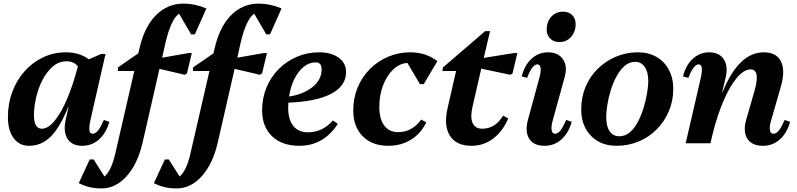

<svg xmlns="http://www.w3.org/2000/svg" viewBox="-20 -797 4436 1068"><path d="M142 14Q87 14 55.5 -29Q24 -72 24 -146Q24 -221 48.5 -286.5Q73 -352 117.5 -401.5Q162 -451 220.5 -478.5Q279 -506 347 -506Q422 -506 474 -467L543 -497H567L483 -129Q466 -53 495 -53Q511 -53 525 -70.5Q539 -88 558 -130L588 -119Q570 -56 530.5 -21Q491 14 437 14Q379 14 354.5 -26.5Q330 -67 347 -138L361 -201H359Q313 -87 261.5 -36.5Q210 14 142 14ZM169 -156Q169 -81 213 -81Q247 -81 283 -124Q319 -167 352.5 -245Q386 -323 413 -427Q393 -456 351 -456Q307 -456 273.5 -427Q240 -398 216.5 -352.5Q193 -307 181 -255Q169 -203 169 -156Z M545 251Q509 251 480.5 244.5Q452 238 418 222L479 90H501L561 185Q600 153 622 54L727 -402H636V-422L749 -500L755 -524Q782 -646 846.5 -711.5Q911 -777 1002 -777Q1063 -777 1128 -750L1064 -606H1043L976 -721Q931 -690 900 -557L882 -476L1029 -502H1047L1020 -389L1008 -381L867 -414L773 -3Q746 114 685 182.5Q624 251 545 251Z M963 251Q927 251 898.5 244.5Q870 238 836 222L897 90H919L979 185Q1018 153 1040 54L1145 -402H1054V-422L1167 -500L1173 -524Q1200 -646 1264.5 -711.5Q1329 -777 1420 -777Q1481 -777 1546 -750L1482 -606H1461L1394 -721Q1349 -690 1318 -557L1300 -476L1447 -502H1465L1438 -389L1426 -381L1285 -414L1191 -3Q1164 114 1103 182.5Q1042 251 963 251Z M1645 14Q1549 14 1493.5 -39Q1438 -92 1438 -183Q1438 -251 1462 -309.5Q1486 -368 1529.5 -412Q1573 -456 1631 -481Q1689 -506 1755 -506Q1823 -506 1864 -476Q1905 -446 1905 -396Q1905 -319 1822.5 -275.5Q1740 -232 1584 -226Q1583 -211 1583 -197Q1583 -132 1611.5 -96.5Q1640 -61 1693 -61Q1774 -61 1832 -127L1859 -108Q1780 14 1645 14ZM1736 -450Q1700 -450 1669.5 -425.5Q1639 -401 1617.5 -358Q1596 -315 1588 -260Q1667 -272 1718 -312.5Q1769 -353 1769 -411Q1769 -450 1736 -450Z M2140 14Q2050 14 1997.5 -39Q1945 -92 1945 -183Q1945 -251 1969 -309.5Q1993 -368 2036.5 -412Q2080 -456 2138 -481Q2196 -506 2262 -506Q2349 -506 2413 -457L2337 -329H2316L2246 -447Q2202 -444 2167 -410.5Q2132 -377 2111 -323Q2090 -269 2090 -202Q2090 -135 2117.5 -98.5Q2145 -62 2194 -62Q2273 -62 2323 -132L2351 -116Q2321 -54 2266 -20Q2211 14 2140 14Z M2603 14Q2518 14 2482.5 -42Q2447 -98 2470 -197L2517 -402H2441L2444 -422L2679 -624H2706L2671 -475L2840 -502H2858L2831 -389L2819 -381L2657 -415L2608 -202Q2595 -144 2609 -112.5Q2623 -81 2663 -81Q2734 -81 2779 -154L2807 -138Q2776 -66 2723 -26Q2670 14 2603 14Z M3009 14Q2948 14 2923.5 -25.5Q2899 -65 2917 -132L2980 -363Q2990 -399 2987 -419Q2984 -439 2969 -439Q2941 -439 2912 -364L2882 -372Q2898 -435 2937 -470.5Q2976 -506 3028 -506Q3085 -506 3111.5 -467.5Q3138 -429 3121 -368L3055 -129Q3045 -93 3048.5 -73Q3052 -53 3067 -53Q3083 -53 3097 -70.5Q3111 -88 3130 -130L3160 -119Q3142 -56 3102.5 -21Q3063 14 3009 14ZM3091 -563Q3060 -563 3040.5 -582.5Q3021 -602 3021 -631Q3021 -676 3046.5 -704Q3072 -732 3113 -732Q3144 -732 3163 -713Q3182 -694 3182 -664Q3182 -620 3156.5 -591.5Q3131 -563 3091 -563Z M3409 14Q3350 14 3306 -11.5Q3262 -37 3237.5 -82.5Q3213 -128 3213 -189Q3213 -256 3237 -313.5Q3261 -371 3304.5 -414Q3348 -457 3405.5 -481.5Q3463 -506 3529 -506Q3587 -506 3631.5 -480.5Q3676 -455 3700.5 -409Q3725 -363 3725 -302Q3725 -236 3700.5 -178.5Q3676 -121 3633 -77.5Q3590 -34 3532.5 -10Q3475 14 3409 14ZM3424 -39Q3458 -39 3484 -61.5Q3510 -84 3529 -120.5Q3548 -157 3560.5 -199Q3573 -241 3579.5 -280Q3586 -319 3586 -346Q3586 -396 3566.5 -424.5Q3547 -453 3514 -453Q3480 -453 3454 -430Q3428 -407 3408.5 -370.5Q3389 -334 3376.5 -292.5Q3364 -251 3358 -212Q3352 -173 3352 -146Q3352 -95 3371 -67Q3390 -39 3424 -39Z M3794 0 3878 -363Q3895 -439 3866 -439Q3838 -439 3809 -364L3779 -372Q3795 -435 3834 -470.5Q3873 -506 3925 -506Q3980 -506 4005.5 -468Q4031 -430 4017 -368L3997 -284H3999Q4089 -506 4228 -506Q4299 -506 4324 -455.5Q4349 -405 4324 -317L4270 -129Q4259 -94 4262.5 -73.5Q4266 -53 4282 -53Q4298 -53 4312 -70.5Q4326 -88 4345 -130L4375 -119Q4357 -56 4317.5 -21Q4278 14 4224 14Q4162 14 4137 -25.5Q4112 -65 4131 -132L4177 -292Q4211 -411 4155 -411Q4119 -411 4080 -365.5Q4041 -320 4005.5 -238.5Q3970 -157 3943 -48L3932 0Z"/></svg>

Font: Platypi SemiBold
Style: Italic
Weight: 600
Italic angle: -13°
Designer: David Sargent
Foundry: Bolt Cutter Type
Version: Version 1.200; ttfautohint (v1.8.4.7-5d5b)